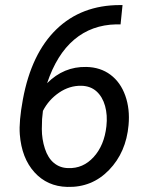

<svg xmlns="http://www.w3.org/2000/svg" viewBox="-20 -732 590 762"><path d="M466.3 -711.9 458.5 -635.3H441.4Q343.8 -633.3 274.4 -574.7Q205.1 -516.1 167 -401.9Q233.4 -468.3 322.3 -466.3Q378.4 -465.3 418.5 -435.3Q458.5 -405.3 477.3 -352.3Q496.1 -299.3 490.2 -235.4Q480.5 -127.4 412.8 -57.4Q345.2 12.7 246.6 9.8Q167.5 7.8 116.7 -48.3Q65.9 -104.5 58.6 -198.7Q54.7 -250 70.8 -337.4Q104.5 -519.5 203.9 -615.7Q303.2 -711.9 456.5 -711.9ZM303.2 -391.6Q255.9 -392.6 214.4 -364.3Q172.9 -335.9 150.4 -292L147 -259.3L146 -219.7Q146 -179.7 158.2 -142.1Q170.4 -104.5 194.3 -85Q218.3 -65.4 250.5 -64.9Q309.6 -62.5 351.8 -108.9Q394 -155.3 402.3 -231Q407.2 -274.9 397 -311.5Q386.7 -348.1 363 -369.4Q339.4 -390.6 303.2 -391.6Z"/></svg>

Font: TypoPRO Roboto
Style: Italic
Weight: 400
Italic angle: -12°
Designer: Google
Version: Version 2.136; 2016